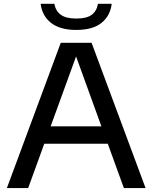

<svg xmlns="http://www.w3.org/2000/svg" viewBox="-20 -958 776 978"><path d="M611 0 529 -226H205.5L123.5 0H15L289.5 -740H446.5L721.5 0ZM238 -314.5H496.5L367.5 -670.5ZM187 -938.5H257Q263.5 -902 289.8 -882.8Q316 -863.5 368.5 -863.5Q421.5 -863.5 447 -882.5Q472.5 -901.5 479 -938.5H549Q541.5 -877 496.8 -841.2Q452 -805.5 368.5 -805.5Q285.5 -805.5 240 -841.5Q194.5 -877.5 187 -938.5Z"/></svg>

Font: Encode Sans Semi Expanded Medium
Style: Regular
Weight: 500
Width: 6
Designer: Multiple Designers
Foundry: Impallari Type
Version: Version 2.000